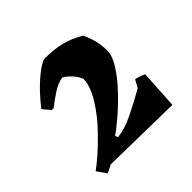

<svg xmlns="http://www.w3.org/2000/svg" viewBox="-116 -823 630 630"><g transform="rotate(-45 199.0 -507.5)"><path d="M47 -301 24 -334Q43 -348 66.5 -368.5Q90 -389 114 -414Q155 -455 182.5 -499.5Q210 -544 210 -577Q203 -595 188 -610Q173 -625 164 -629Q142 -626 116 -609Q90 -592 73 -578H64L42 -604Q57 -624 78.5 -647Q100 -670 123 -688.5Q146 -707 164 -714Q211 -714 243 -706Q275 -698 309 -678Q314 -671 322.5 -645Q331 -619 331 -587Q331 -563 311.5 -532Q292 -501 262.5 -469.5Q233 -438 203 -412Q173 -386 151 -371L155 -361Q190 -365 230 -384.5Q270 -404 314 -429L329 -456Q346 -453 364 -444L356 -310Q286 -311 215.5 -312.5Q145 -314 75 -315Z"/></g></svg>

Font: Labrada ExtraBold
Style: Regular
Weight: 800
Designer: Mercedes Jáuregui
Foundry: Omnibus-Type Team
Version: Version 1.000; ttfautohint (v1.8.4.7-5d5b)